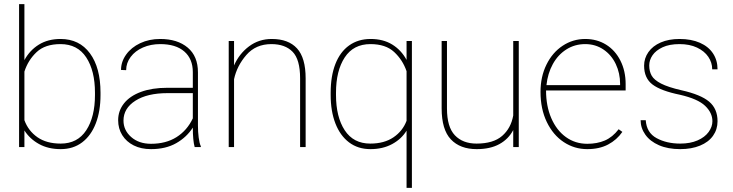

<svg xmlns="http://www.w3.org/2000/svg" viewBox="-20 -717 3571 936"><path d="M276 10Q215 10 170 -15Q125 -40 99 -81V0H73V-697H99V-424Q125 -472 169.5 -499.5Q214 -527 275 -527Q367 -527 418.5 -457Q470 -387 470 -265V-254Q470 -175 447 -115.5Q424 -56 380.5 -23Q337 10 276 10ZM275 -502Q200 -502 158.5 -463Q117 -424 99 -368V-131Q118 -79 162.5 -48Q207 -17 276 -17Q358 -17 400.5 -82Q443 -147 443 -254V-265Q443 -372 400.5 -437Q358 -502 275 -502Z M761 -502Q715 -502 677 -485.5Q639 -469 617 -439.5Q595 -410 595 -375L570 -376Q570 -416 595 -451Q620 -486 663.5 -506.5Q707 -527 761 -527Q845 -527 895 -485Q945 -443 945 -364V-104Q945 -75 948.5 -47Q952 -19 959 -4V0H929Q920 -32 920 -95Q890 -48 839 -19Q788 10 716 10Q668 10 632 -8Q596 -26 576 -58Q556 -90 556 -131Q556 -177 584.5 -213Q613 -249 667 -269Q721 -289 795 -289H920V-365Q920 -430 878.5 -466Q837 -502 761 -502ZM920 -140V-263H797Q698 -263 640 -226Q582 -189 582 -129Q582 -82 619.5 -49Q657 -16 716 -16Q789 -16 840.5 -48.5Q892 -81 920 -140Z M1095 -517H1121V-398Q1146 -455 1194 -491Q1242 -527 1305 -527Q1386 -527 1428 -481Q1470 -435 1470 -335V0H1443V-335Q1443 -427 1406.5 -464.5Q1370 -502 1303 -502Q1227 -502 1181 -449Q1135 -396 1121 -331V0H1095Z M1787 -527Q1848 -527 1892 -500Q1936 -473 1962 -425V-517H1988V199H1962V-80Q1937 -39 1891.5 -14.5Q1846 10 1786 10Q1725 10 1681.5 -23Q1638 -56 1615 -115.5Q1592 -175 1592 -254V-265Q1592 -346 1615 -405Q1638 -464 1682 -495.5Q1726 -527 1787 -527ZM1785 -17Q1853 -17 1898 -47.5Q1943 -78 1962 -128V-370Q1943 -425 1901.5 -463.5Q1860 -502 1786 -502Q1703 -502 1660.5 -437Q1618 -372 1618 -265V-254Q1618 -147 1660.5 -82Q1703 -17 1785 -17Z M2509 0H2482V-83Q2459 -39 2414.5 -14.5Q2370 10 2304 10Q2223 10 2178 -37.5Q2133 -85 2133 -189V-517H2159V-188Q2159 -98 2197.5 -57.5Q2236 -17 2303 -17Q2385 -17 2428 -54.5Q2471 -92 2482 -154V-517H2509Z M2615 -269Q2615 -343 2644 -402Q2673 -461 2723 -494Q2773 -527 2833 -527Q2890 -527 2934.5 -499.5Q2979 -472 3004.5 -421.5Q3030 -371 3030 -307V-276H2642Q2642 -200 2667.5 -141Q2693 -82 2738.5 -49Q2784 -16 2843 -16Q2891 -16 2928.5 -32Q2966 -48 2996 -87L3014 -74Q2987 -35 2944.5 -12.5Q2902 10 2843 10Q2780 10 2728 -24.5Q2676 -59 2645.5 -122.5Q2615 -186 2615 -269ZM2644 -302H3003V-308Q3003 -360 2982 -404.5Q2961 -449 2922 -475.5Q2883 -502 2833 -502Q2782 -502 2741 -476Q2700 -450 2675 -404.5Q2650 -359 2644 -302Z M3295 -255Q3202 -274 3161 -305Q3120 -336 3120 -397Q3120 -433 3141 -463Q3162 -493 3201 -510Q3240 -527 3293 -527Q3350 -527 3392 -508.5Q3434 -490 3456 -456.5Q3478 -423 3478 -379H3452Q3452 -412 3433 -440Q3414 -468 3378 -485Q3342 -502 3293 -502Q3243 -502 3210 -486.5Q3177 -471 3161 -447.5Q3145 -424 3145 -398Q3145 -369 3157 -348Q3169 -327 3203 -309.5Q3237 -292 3302 -277Q3396 -256 3437 -221.5Q3478 -187 3478 -126Q3478 -86 3456 -55Q3434 -24 3392.5 -7Q3351 10 3296 10Q3236 10 3192.5 -9Q3149 -28 3126 -60.5Q3103 -93 3103 -131H3128Q3132 -70 3181 -43.5Q3230 -17 3296 -17Q3345 -17 3380.5 -32.5Q3416 -48 3434.5 -73.5Q3453 -99 3453 -126Q3453 -167 3417.5 -201Q3382 -235 3295 -255Z"/></svg>

Font: FreesentationVF
Style: Regular
Weight: 400
Designer: glyphs from Roboto by Christian Robertson / Hangul glyphs from Noto Sans CJK(Source Han Sans) by Jang Soo-young and Kang
Foundry: PT&
Version: Version 2.001;Glyphs 3.3.1 (3343)